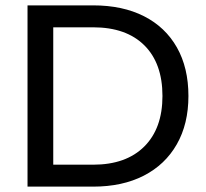

<svg xmlns="http://www.w3.org/2000/svg" viewBox="-20 -695 767 715"><path d="M82.5 0V-675H326.7Q436.7 -675 516.2 -634.6Q595.8 -594.2 638.8 -518.3Q681.7 -442.5 681.7 -337.5Q681.7 -233.3 638.3 -157.5Q595 -81.7 515.4 -40.8Q435.8 0 326.7 0ZM178.3 -81.7H326.7Q449.2 -81.7 517.1 -149.2Q585 -216.7 585 -337.5Q585 -459.2 517.5 -526.2Q450 -593.3 326.7 -593.3H178.3Z"/></svg>

Font: Funnel Display Light
Style: Regular
Weight: 400
Version: Version 1.000